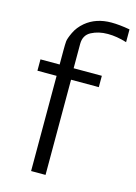

<svg xmlns="http://www.w3.org/2000/svg" viewBox="-109 -762 582 822"><g transform="rotate(15 181.5 -351.5)"><path d="M27.8 -421.9V-472.2H112.8V-536.1Q112.8 -562 114 -575Q115.2 -587.9 128.2 -615.5Q141.1 -643.1 167 -665Q212.9 -703.1 280.8 -703.1Q315.9 -703.1 362.8 -694.8V-638.2Q318.4 -651.9 280.3 -651.9Q279.3 -651.9 277.8 -651.9Q237.8 -651.9 206.3 -635.5Q174.8 -619.1 174.8 -580.1V-472.2H299.8V-421.9H176.8V0H112.8V-421.9Z"/></g></svg>

Font: CMU Bright
Style: Roman
Weight: 500
Version: Version 0.7.0